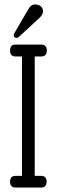

<svg xmlns="http://www.w3.org/2000/svg" viewBox="-20 -837 254 857"><path d="M78 -52V-585H49Q25 -585 25 -611.5Q25 -638 49 -638H164Q189 -638 189 -611.5Q189 -585 164 -585H135V-52H164Q188 -52 188 -26Q188 0 164 0H49Q25 0 25 -26Q25 -52 49 -52ZM54 -668Q41 -668 41 -681Q41 -683 43 -687L106 -795Q118 -817 135.5 -817Q153 -817 162.5 -808.5Q172 -800 172 -786Q172 -772 156 -757L64 -672Q60 -668 54 -668Z"/></svg>

Font: Glass Antiqua
Style: Regular
Weight: 400
Version: 1.001